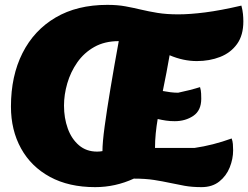

<svg xmlns="http://www.w3.org/2000/svg" viewBox="-20 -744 1020 789"><path d="M371 25Q263 25 185.5 -17Q108 -59 66.5 -134Q25 -209 25 -306Q25 -432 72.5 -526Q120 -620 208.5 -672Q297 -724 421 -724Q463 -724 495.5 -718Q528 -712 559.5 -704.5Q591 -697 627.5 -691Q664 -685 713 -685Q760 -685 823 -693Q886 -701 972 -721Q977 -702 978.5 -686Q980 -670 980 -656Q980 -599 954 -563Q928 -527 884.5 -510Q841 -493 789 -493Q733 -493 677 -517Q671 -483 664 -445.5Q657 -408 649 -370Q665 -367 680.5 -365Q696 -363 712 -363Q732 -367 757.5 -373.5Q783 -380 802 -386Q806 -373 806.5 -359.5Q807 -346 807 -338Q807 -290 774.5 -268Q742 -246 698 -246Q679 -246 662 -248.5Q645 -251 628 -255Q623 -226 620 -196Q617 -166 617 -136H779Q855 -147 932 -175Q936 -164 937 -152Q938 -140 938 -126Q938 -91 924 -56Q910 -21 881 2Q852 25 808 25Q769 25 738.5 19.5Q708 14 678 7.5Q648 1 613 -4.5Q578 -10 530 -10Q454 25 371 25ZM379 -121Q384 -121 390 -121.5Q396 -122 401 -123Q401 -158 410 -224.5Q419 -291 434 -381Q449 -471 468 -575Q410 -575 367.5 -551Q325 -527 297.5 -487.5Q270 -448 256.5 -401.5Q243 -355 243 -310Q243 -259 258.5 -216Q274 -173 304.5 -147Q335 -121 379 -121Z"/></svg>

Font: Lemon
Style: Regular
Weight: 400
Designer: Eduardo Rodriguez Tunni
Foundry: Eduardo Rodriguez Tunni
Version: Version 1.003; ttfautohint (v1.8.4.7-5d5b);gftools[0.9.24]